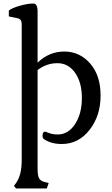

<svg xmlns="http://www.w3.org/2000/svg" viewBox="-20 -802 635 1088"><path d="M193 -736V-447Q258 -510 344.5 -510Q431 -510 490.5 -442.5Q550 -375 550 -260.5Q550 -146 487.5 -66Q425 14 330 14Q270 14 230 -13Q221 -19 221 -31Q221 -56 236 -56Q237 -56 258.5 -48Q280 -40 307 -40Q367 -40 405.5 -99Q444 -158 444 -246.5Q444 -335 405.5 -389.5Q367 -444 305.5 -444Q244 -444 193 -405V155Q193 193 201.5 208.5Q210 224 235 230L256 235L245 266H71L59 251L71 235Q103 190 103 106V-665Q103 -693 82 -698L30 -709V-742Q46 -756 91 -769Q136 -782 169 -782Q193 -782 193 -736Z"/></svg>

Font: Gabriela
Style: Regular
Weight: 400
Designer: Eduardo Rodriguez Tunni
Foundry: Eduardo Rodriguez Tunni
Version: Version 1.003